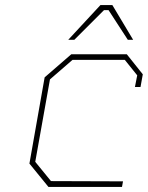

<svg xmlns="http://www.w3.org/2000/svg" viewBox="-20 -737 583 757"><path d="M249 -580 376 -717H423L505 -580H484L408 -697H390L273 -580ZM171 0 96 -92 156 -432 261 -523H480L543 -444L534 -394H512L521 -440L472 -501H266L177 -424L119 -99L181 -23L465 -22L461 0Z"/></svg>

Font: Tomorrow Thin
Style: Italic
Weight: 250
Italic angle: -10°
Designer: Tony de Marco, Monica Rizzolli
Foundry: Just in Type
Version: Version 2.002